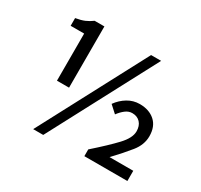

<svg xmlns="http://www.w3.org/2000/svg" viewBox="-144 -861 1107 1059"><g transform="rotate(30 409.5 -331.5)"><path d="M160 -285V-585H74V-634Q109 -640 131 -649.5Q153 -659 175 -675H237V-285ZM180 12 539 -667H603L244 12ZM499 0V-43Q585 -119 632.5 -169.5Q680 -220 680 -262Q680 -297 661 -317.5Q642 -338 610 -338Q587 -338 567 -322.5Q547 -307 530 -284L485 -325Q510 -360 545 -381Q580 -402 621 -402Q681 -402 718 -369Q755 -336 755 -274Q755 -220 716.5 -172Q678 -124 622 -65H773V0Z"/></g></svg>

Font: Assistant SemiBold
Style: Regular
Weight: 600
Designer: Hebrew By Ben Nathan, Latin by Paul Hunt
Version: Version 3.000